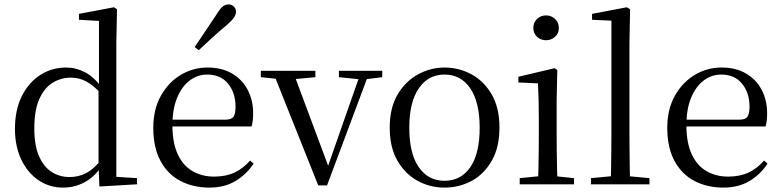

<svg xmlns="http://www.w3.org/2000/svg" viewBox="-20 -838 3553 873"><path d="M267 15Q204 15 154.5 -19Q105 -53 76.5 -113Q48 -173 48 -252Q48 -338 79 -400.5Q110 -463 163 -497Q216 -531 281 -531Q325 -531 366.5 -509.5Q408 -488 444 -438H453L441 -411Q405 -450 372.5 -467.5Q340 -485 303 -485Q257 -485 219 -461.5Q181 -438 158.5 -387Q136 -336 136 -254Q136 -178 157 -129Q178 -80 214.5 -56.5Q251 -33 296 -33Q337 -33 371 -50.5Q405 -68 439 -110L452 -82H442Q409 -33 364 -9Q319 15 267 15ZM432 10 428 -89V-92V-431L430 -440V-743L339 -748V-775L498 -805L512 -796L509 -644V-34L603 -28V0Z M932 15Q859 15 801 -15Q743 -45 710 -106Q677 -167 677 -257Q677 -341 711.5 -402.5Q746 -464 802 -497.5Q858 -531 924 -531Q989 -531 1035.5 -503.5Q1082 -476 1106.5 -429Q1131 -382 1131 -323Q1131 -287 1124 -263H716V-294H1006Q1033 -294 1042 -308Q1051 -322 1051 -352Q1051 -416 1017 -457.5Q983 -499 922 -499Q878 -499 842 -471.5Q806 -444 785 -392.5Q764 -341 764 -269Q764 -188 788.5 -136Q813 -84 856 -59.5Q899 -35 954 -35Q1007 -35 1046.5 -53.5Q1086 -72 1117 -108L1133 -94Q1100 -44 1050 -14.5Q1000 15 932 15ZM865 -624Q890 -661 914.5 -697.5Q939 -734 965 -773Q980 -798 992.5 -808Q1005 -818 1019 -818Q1032 -818 1042.5 -809Q1053 -800 1053 -784Q1053 -771 1043 -757Q1033 -743 1010 -723Q977 -696 946 -667.5Q915 -639 884 -610Z M1427 5 1219 -516H1311L1480 -63H1463L1469 -76L1623 -516H1662L1467 5ZM1166 -487V-516H1414V-487L1305 -477H1264ZM1521 -487V-516H1718V-487L1637 -477H1620Z M2001 15Q1935 15 1878.5 -16Q1822 -47 1787 -107.5Q1752 -168 1752 -258Q1752 -348 1788 -408.5Q1824 -469 1881 -500Q1938 -531 2001 -531Q2066 -531 2123 -500.5Q2180 -470 2215.5 -409Q2251 -348 2251 -258Q2251 -168 2216 -107Q2181 -46 2124.5 -15.5Q2068 15 2001 15ZM2001 -16Q2076 -16 2118.5 -78Q2161 -140 2161 -257Q2161 -373 2118.5 -436Q2076 -499 2001 -499Q1927 -499 1884 -436Q1841 -373 1841 -257Q1841 -140 1884 -78Q1927 -16 2001 -16Z M2343 0V-28L2453 -39H2484L2590 -28V0ZM2426 0Q2427 -24 2428 -65Q2429 -106 2429.5 -150.5Q2430 -195 2430 -229V-289Q2430 -340 2429 -381Q2428 -422 2426 -459L2337 -463V-489L2502 -528L2514 -520L2511 -380V-229Q2511 -195 2511.5 -150.5Q2512 -106 2513 -65Q2514 -24 2515 0ZM2463 -655Q2439 -655 2422 -670.5Q2405 -686 2405 -711Q2405 -736 2422 -752Q2439 -768 2463 -768Q2486 -768 2503.5 -752Q2521 -736 2521 -711Q2521 -686 2503.5 -670.5Q2486 -655 2463 -655Z M2667 0V-28L2783 -39H2815L2933 -28V0ZM2757 0Q2758 -31 2758.5 -70.5Q2759 -110 2759.5 -151.5Q2760 -193 2760 -229V-744L2672 -748V-775L2830 -805L2845 -796L2842 -641V-229Q2842 -193 2842.5 -151.5Q2843 -110 2843.5 -70.5Q2844 -31 2845 0Z M3269 15Q3196 15 3138 -15Q3080 -45 3047 -106Q3014 -167 3014 -257Q3014 -341 3048.5 -402.5Q3083 -464 3139 -497.5Q3195 -531 3261 -531Q3326 -531 3372.5 -503.5Q3419 -476 3443.5 -429Q3468 -382 3468 -323Q3468 -287 3461 -263H3053V-294H3343Q3370 -294 3379 -308Q3388 -322 3388 -352Q3388 -416 3354 -457.5Q3320 -499 3259 -499Q3215 -499 3179 -471.5Q3143 -444 3122 -392.5Q3101 -341 3101 -269Q3101 -188 3125.5 -136Q3150 -84 3193 -59.5Q3236 -35 3291 -35Q3344 -35 3383.5 -53.5Q3423 -72 3454 -108L3470 -94Q3437 -44 3387 -14.5Q3337 15 3269 15Z"/></svg>

Font: Noto Serif SC ExtraLight
Style: Regular
Weight: 400
Version: Version 2.002-H1;hotconv 1.1.0;makeotfexe 2.6.0